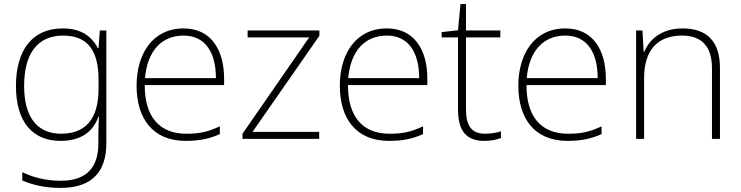

<svg xmlns="http://www.w3.org/2000/svg" viewBox="-20 -679 3624 939"><path d="M287 -540C136 -540 58 -432 58 -258C58 -83 139 10 276 10C370 10 434 -30 461 -108H464C462 -74 461 -49 461 -15V23C461 134 409 205 277 205C202 205 138 187 89 163V204C138 224 196 240 276 240C437 240 500 154 500 22V-530H468L462 -443H459C429 -500 378 -540 287 -540ZM289 -505C419 -505 462 -418 462 -289V-246C462 -132 425 -25 279 -25C162 -25 98 -106 98 -258C98 -413 160 -505 289 -505Z M878 -540C726 -540 648 -415 648 -260C648 -100 726 10 889 10C955 10 1003 0 1055 -23V-61C994 -33 955 -25 890 -25C759 -25 687 -110 688 -263H1076V-294C1076 -434 1013 -540 878 -540ZM878 -505C985 -505 1036 -421 1036 -297H689C701 -432 772 -505 878 -505Z M1541 0V-34H1215L1542 -504V-530H1191V-496H1492L1166 -25V0Z M1872 -540C1720 -540 1642 -415 1642 -260C1642 -100 1720 10 1883 10C1949 10 1997 0 2049 -23V-61C1988 -33 1949 -25 1884 -25C1753 -25 1681 -110 1682 -263H2070V-294C2070 -434 2007 -540 1872 -540ZM1872 -505C1979 -505 2030 -421 2030 -297H1683C1695 -432 1766 -505 1872 -505Z M2352 -25C2283 -25 2259 -68 2259 -146V-496H2427V-530H2259V-659H2232L2220 -531L2140 -522V-496H2220V-143C2220 -43 2257 10 2349 10C2383 10 2408 4 2430 -4V-37C2409 -30 2383 -25 2352 -25Z M2745 -540C2593 -540 2515 -415 2515 -260C2515 -100 2593 10 2756 10C2822 10 2870 0 2922 -23V-61C2861 -33 2822 -25 2757 -25C2626 -25 2554 -110 2555 -263H2943V-294C2943 -434 2880 -540 2745 -540ZM2745 -505C2852 -505 2903 -421 2903 -297H2556C2568 -432 2639 -505 2745 -505Z M3318 -540C3215 -540 3156 -486 3131 -426H3128L3122 -530H3091V0H3130V-297C3130 -437 3199 -505 3315 -505C3409 -505 3462 -455 3462 -345V0H3501V-347C3501 -479 3435 -540 3318 -540Z"/></svg>

Font: Noto Sans Tamil ExtraLight
Style: Regular
Weight: 200
Designer: Jelle Bosma - Monotype Design Team
Foundry: Monotype Imaging Inc.
Version: Version 2.004